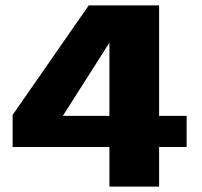

<svg xmlns="http://www.w3.org/2000/svg" viewBox="-20 -695 752 715"><path d="M387.5 0V-147.5H27V-267L310.5 -675H572.5V-263.5H675V-147.5H572.5V0ZM214 -263.5H387.5V-536Z"/></svg>

Font: Anybody ExtraExpanded Regular
Style: Bold
Weight: 700
Width: 8
Designer: Tyler Finck
Foundry: Etcetera Type Company
Version: Version 1.010; ttfautohint (v1.8.3) -l 8 -r 50 -G 200 -x 14 